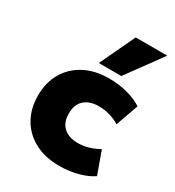

<svg xmlns="http://www.w3.org/2000/svg" viewBox="-187 -889 925 1012"><g transform="rotate(30 275.0 -383.0)"><path d="M328 11Q243 11 180 -22Q117 -55 82 -115Q47 -175 47 -254Q47 -335 82 -394.5Q117 -454 180 -487Q243 -520 328 -520Q390 -520 443.5 -505Q497 -490 530 -467L481 -330Q455 -347 421.5 -356.5Q388 -366 355 -366Q299 -366 267 -337.5Q235 -309 235 -254Q235 -199 267 -170.5Q299 -142 355 -142Q388 -142 421 -152.5Q454 -163 480 -178L529 -42Q497 -19 443.5 -4Q390 11 328 11ZM239 -563 340 -777H532L376 -563Z"/></g></svg>

Font: Nunito Sans 6pt Black
Style: Regular
Weight: 900
Version: Version 3.101;gftools[0.9.27]